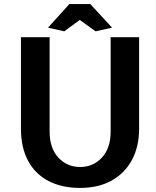

<svg xmlns="http://www.w3.org/2000/svg" viewBox="-20 -910 767 944"><path d="M374 14Q284.5 14 219.2 -19.8Q154 -53.5 118.5 -118.5Q83 -183.5 83 -278V-727H224V-263Q224 -181.5 266.8 -135.2Q309.5 -89 374 -89Q438 -89 481 -135.2Q524 -181.5 524 -263V-727H664V-278Q664 -189.5 628.8 -123.8Q593.5 -58 528.5 -22Q463.5 14 374 14ZM296 -756 216 -774 321 -890H424L531 -774L450 -756L372 -812Z"/></svg>

Font: Expletus Sans
Style: Bold
Weight: 700
Version: Version 7.500